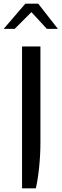

<svg xmlns="http://www.w3.org/2000/svg" viewBox="-50 -788 335 1045"><path d="M70 -535H170V-13Q170 55 163 122.5Q156 190 145 237H70ZM88 -768H158L265 -631H205L121 -722L30 -631H-30Z"/></svg>

Font: Exo Medium
Style: Regular
Weight: 500
Designer: Natanael Gama
Foundry: Natanael Gama
Version: Version 1.500; ttfautohint (v1.6)